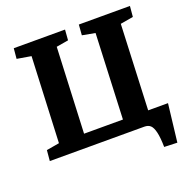

<svg xmlns="http://www.w3.org/2000/svg" viewBox="-147 -841 1115 1137"><g transform="rotate(-20 410.0 -272.5)"><path d="M278 -83H523L546 -620L465 -635L470 -701H792L786 -634L705 -620L682 -83H807L779 156L697 153Q696 93 688 59.5Q680 26 666 13Q652 0 628 0H32L38 -67L119 -81L143 -621L54 -636L60 -701H383L378 -635L302 -622Z"/></g></svg>

Font: Literata
Style: Bold Italic
Weight: 700
Italic angle: -2°
Designer: Latin by Veronika Burian and Jose Scaglione. Greek by Irene Vlachou. Cyrillic by Vera Evstafieva
Foundry: TypeTogether
Version: Version 3.103;gftools[0.9.29]